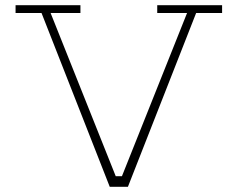

<svg xmlns="http://www.w3.org/2000/svg" viewBox="-20 -720 916 740"><path d="M836 -700H586V-670H701L450 -41H426L175 -670H290V-700H40V-670H140L403 0H473L736 -670H836Z"/></svg>

Font: Space Cowgirl Thin
Style: Regular
Weight: 100
Designer: Valery Marier
Foundry: Valery Marier
Version: Version 1.000;hotconv 1.0.109;makeotfexe 2.5.65596